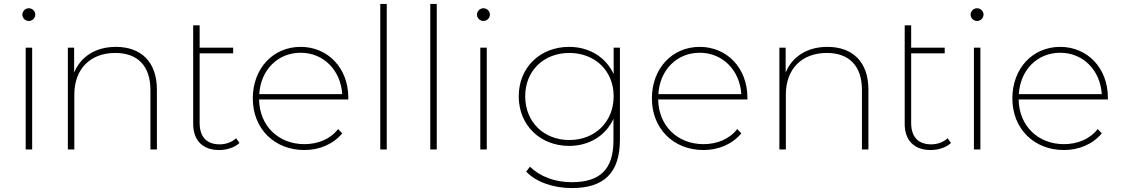

<svg xmlns="http://www.w3.org/2000/svg" viewBox="-20 -762 5721 979"><path d="M127 -655C145 -655 160 -670 160 -688C160 -705 145 -720 127 -720C109 -720 94 -705 94 -687C94 -670 109 -655 127 -655ZM111 0H144V-519H111Z M571 -523C466 -523 391 -472 358 -392V-519H326V0H359V-280C359 -408 438 -492 568 -492C681 -492 747 -427 747 -303V0H780V-305C780 -448 698 -523 571 -523Z M1184 -57C1162 -37 1132 -26 1100 -26C1033 -26 998 -65 998 -135V-490H1169V-519H998V-633H965V-130C965 -49 1011 3 1097 3C1135 3 1176 -9 1201 -33Z M1756 -264C1756 -416 1651 -523 1513 -523C1373 -523 1269 -414 1269 -260C1269 -106 1379 3 1532 3C1608 3 1678 -26 1725 -82L1704 -104C1664 -52 1600 -27 1532 -27C1400 -27 1303 -120 1301 -255H1756ZM1513 -493C1630 -493 1717 -404 1725 -282H1302C1309 -404 1395 -493 1513 -493Z M1919 0H1952V-742H1919Z M2174 0H2207V-742H2174Z M2445 -655C2463 -655 2478 -670 2478 -688C2478 -705 2463 -720 2445 -720C2427 -720 2412 -705 2412 -687C2412 -670 2427 -655 2445 -655ZM2429 0H2462V-519H2429Z M3109 -519V-384C3070 -470 2985 -523 2882 -523C2735 -523 2625 -419 2625 -271C2625 -123 2735 -18 2882 -18C2985 -18 3069 -71 3108 -156V-46C3108 101 3040 167 2895 167C2810 167 2735 139 2682 88L2663 113C2713 166 2801 197 2896 197C3059 197 3141 120 3141 -50V-519ZM2883 -48C2753 -48 2658 -140 2658 -271C2658 -402 2753 -492 2883 -492C3013 -492 3109 -402 3109 -271C3109 -140 3013 -48 2883 -48Z M3791 -264C3791 -416 3686 -523 3548 -523C3408 -523 3304 -414 3304 -260C3304 -106 3414 3 3567 3C3643 3 3713 -26 3760 -82L3739 -104C3699 -52 3635 -27 3567 -27C3435 -27 3338 -120 3336 -255H3791ZM3548 -493C3665 -493 3752 -404 3760 -282H3337C3344 -404 3430 -493 3548 -493Z M4199 -523C4094 -523 4019 -472 3986 -392V-519H3954V0H3987V-280C3987 -408 4066 -492 4196 -492C4309 -492 4375 -427 4375 -303V0H4408V-305C4408 -448 4326 -523 4199 -523Z M4812 -57C4790 -37 4760 -26 4728 -26C4661 -26 4626 -65 4626 -135V-490H4797V-519H4626V-633H4593V-130C4593 -49 4639 3 4725 3C4763 3 4804 -9 4829 -33Z M4962 -655C4980 -655 4995 -670 4995 -688C4995 -705 4980 -720 4962 -720C4944 -720 4929 -705 4929 -687C4929 -670 4944 -655 4962 -655ZM4946 0H4979V-519H4946Z M5629 -264C5629 -416 5524 -523 5386 -523C5246 -523 5142 -414 5142 -260C5142 -106 5252 3 5405 3C5481 3 5551 -26 5598 -82L5577 -104C5537 -52 5473 -27 5405 -27C5273 -27 5176 -120 5174 -255H5629ZM5386 -493C5503 -493 5590 -404 5598 -282H5175C5182 -404 5268 -493 5386 -493Z"/></svg>

Font: Talent ExtraLight
Style: Regular
Weight: 200
Designer: Mike Powis
Version: Version 1.001;hotconv 1.0.109;makeotfexe 2.5.65596